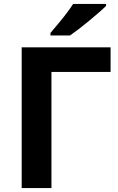

<svg xmlns="http://www.w3.org/2000/svg" viewBox="-20 -954 601 974"><path d="M541 -714V-589H241V0H90V-714ZM518 -924Q504 -910 481 -890Q458 -870 431.5 -848Q405 -826 379.5 -806.5Q354 -787 335 -774H236V-787Q252 -806 273.5 -831.5Q295 -857 316 -884.5Q337 -912 351 -934H518Z"/></svg>

Font: RS Noto Sans
Style: Bold
Weight: 700
Designer: Monotype Design Team
Foundry: Monotype Imaging Inc.
Version: Version 3.10